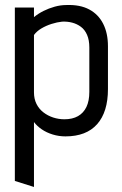

<svg xmlns="http://www.w3.org/2000/svg" viewBox="-20 -530 483 763"><path d="M409 -176V-346Q409 -398 390 -435.5Q371 -473 334.5 -492.5Q298 -512 244 -510Q221 -510 197.5 -503.5Q174 -497 153 -486.5Q132 -476 115 -462V-500H39V189L115 213V-45Q127 -29 146 -16Q165 -3 189.5 4.5Q214 12 240 12Q323 12 366 -36.5Q409 -85 409 -176ZM335 -341V-165Q335 -129 323.5 -105Q312 -81 290 -68.5Q268 -56 236 -56Q213 -56 191.5 -63Q170 -70 152.5 -83.5Q135 -97 125 -117Q115 -137 115 -163V-391Q126 -406 144.5 -417Q163 -428 185 -435Q207 -442 227 -444Q248 -445 267 -440Q286 -435 301.5 -423.5Q317 -412 326 -391.5Q335 -371 335 -341Z"/></svg>

Font: Advent Pro Medium
Style: Regular
Weight: 500
Designer: VivaRado, Andreas Kalpakidis
Foundry: VivaRado, Andreas Kalpakidis
Version: Version 3.000